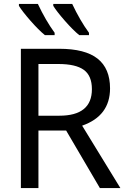

<svg xmlns="http://www.w3.org/2000/svg" viewBox="-20 -964 642 984"><path d="M174 -944Q214 -859 260 -796V-784H210Q178 -810 136 -858Q94 -906 77 -934V-944ZM350 -944Q390 -859 436 -796V-784H386Q354 -810 312 -858Q270 -906 253 -934V-944ZM284 -714Q416 -714 480 -663.5Q544 -613 544 -511Q544 -370 401 -320L597 0H492L319 -295H177V0H87V-714ZM279 -636H177V-371H284Q451 -371 451 -507Q451 -576 409.5 -606Q368 -636 279 -636Z"/></svg>

Font: Advent Sans Logo
Style: Regular
Weight: 400
Designer: Types & Symbols
Foundry: Types & Symbols
Version: Version 1.002